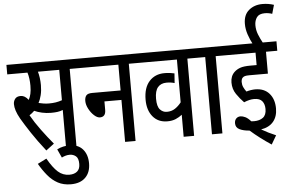

<svg xmlns="http://www.w3.org/2000/svg" viewBox="-69 -1000 2079 1372"><g transform="rotate(-5 971.0 -314.0)"><path d="M448 -554V0H373V-266Q353 -258 333 -255.5Q313 -253 288 -253Q255 -253 223.5 -260Q192 -267 169 -278Q153 -262 133 -249Q163 -196 205.5 -138.5Q248 -81 289 -32L231 12Q172 -63 131.5 -124.5Q91 -186 64 -232Q45 -266 37 -291.5Q29 -317 29 -338Q29 -359 41.5 -375.5Q54 -392 82 -392Q112 -392 137 -359Q147 -377 152.5 -401Q158 -425 158 -459Q158 -513 145 -554H0V-622H524V-554ZM279 -321Q306 -321 328 -324.5Q350 -328 373 -336V-554H220Q226 -535 229.5 -508.5Q233 -482 233 -457Q233 -417 225 -385Q217 -353 205 -331Q222 -327 240.5 -324Q259 -321 279 -321Z M309 11Q330 0 353 -5Q376 -10 396 -10Q460 -10 493.5 28.5Q527 67 527 130Q527 194 490 231Q453 268 385 268Q332 268 292 246.5Q252 225 220.5 187Q189 149 162 102L226 70Q264 137 299 168Q334 199 380 199Q416 199 436.5 181.5Q457 164 457 128Q457 87 438 72Q419 57 395 57Q379 57 365 61Q351 65 337 72Z M512 -622H948V-554H872V0H797V-301H675V-240Q675 -190 633 -190Q614 -190 592 -210Q570 -230 554.5 -259.5Q539 -289 539 -316Q539 -341 550 -355Q561 -369 594 -369H797V-554H512Z M1368 -554H1292V0H1217V-158Q1197 -142 1171.5 -131Q1146 -120 1111 -120Q1045 -120 1007 -166Q969 -212 969 -287Q969 -373 1010.5 -419Q1052 -465 1120 -465Q1141 -465 1160 -462.5Q1179 -460 1191 -457L1186 -388Q1173 -392 1159 -394Q1145 -396 1129 -396Q1088 -396 1066 -370Q1044 -344 1044 -288Q1044 -232 1064.5 -210Q1085 -188 1113 -188Q1147 -188 1172 -204.5Q1197 -221 1217 -247V-554H936V-622H1368Z M1495 -554V0H1420V-554H1356V-622H1571V-554Z M1742 -225Q1709 -225 1669 -208Q1641 -236 1616 -272.5Q1591 -309 1591 -356Q1591 -403 1621 -431Q1638 -447 1663 -456Q1688 -465 1737 -465H1781V-554H1559V-622H1937V-554H1856V-397H1722Q1702 -397 1691 -394Q1680 -391 1673 -383Q1669 -379 1666.5 -370.5Q1664 -362 1664 -354Q1664 -333 1672 -316Q1680 -299 1692 -283Q1708 -288 1725 -290.5Q1742 -293 1755 -293Q1820 -293 1856 -252Q1892 -211 1892 -144Q1892 -87 1862 -50.5Q1832 -14 1773 -4Q1821 24 1876 47L1839 110Q1798 83 1760.5 54.5Q1723 26 1690 -3Q1647 -6 1619 -19.5Q1591 -33 1591 -64Q1591 -85 1603 -97.5Q1615 -110 1634 -110Q1649 -110 1668 -101Q1687 -92 1708 -68Q1719 -67 1728 -67Q1768 -67 1792.5 -85.5Q1817 -104 1817 -147Q1817 -182 1799.5 -203.5Q1782 -225 1742 -225ZM1768 -615Q1749 -650 1736 -688.5Q1723 -727 1723 -765Q1723 -830 1762.5 -863Q1802 -896 1860 -896Q1903 -896 1942 -883L1924 -820Q1899 -829 1871 -829Q1830 -829 1813.5 -805.5Q1797 -782 1797 -749Q1797 -715 1809.5 -683Q1822 -651 1842 -615Z"/></g></svg>

Font: Noto Sans ExtraCondensed
Style: Regular
Weight: 400
Width: 2
Designer: Monotype Design Team
Foundry: Monotype Imaging Inc.
Version: Version 2.013; ttfautohint (v1.8.4.7-5d5b)